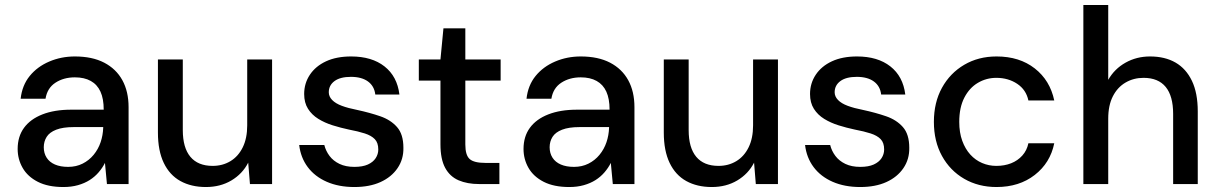

<svg xmlns="http://www.w3.org/2000/svg" viewBox="-20 -740 4895 772"><path d="M235 12Q173 12 132 -9Q91 -30 71 -65Q51 -100 51 -141Q51 -191 76.5 -226Q102 -261 150.5 -280Q199 -299 266 -299H397Q397 -343 384 -371.5Q371 -400 345 -414.5Q319 -429 281 -429Q236 -429 203 -407.5Q170 -386 163 -343H63Q69 -397 99.5 -434.5Q130 -472 178 -492.5Q226 -513 281 -513Q351 -513 399 -488Q447 -463 472 -417.5Q497 -372 497 -309V0H410L402 -85Q392 -65 376.5 -47Q361 -29 340.5 -16Q320 -3 293.5 4.5Q267 12 235 12ZM254 -69Q286 -69 312 -82Q338 -95 356.5 -117.5Q375 -140 384.5 -168Q394 -196 395 -227V-229H276Q233 -229 206 -218.5Q179 -208 167.5 -189.5Q156 -171 156 -148Q156 -124 167.5 -106Q179 -88 201 -78.5Q223 -69 254 -69Z M808 12Q749 12 705.5 -12Q662 -36 638.5 -85Q615 -134 615 -207V-501H715V-217Q715 -146 745.5 -109.5Q776 -73 835 -73Q875 -73 906.5 -92Q938 -111 956 -147.5Q974 -184 974 -236V-501H1074V0H985L978 -86Q955 -41 910.5 -14.5Q866 12 808 12Z M1405 12Q1342 12 1294 -9Q1246 -30 1217.5 -68Q1189 -106 1183 -157H1284Q1290 -133 1305 -113Q1320 -93 1345 -81Q1370 -69 1405 -69Q1438 -69 1459 -78.5Q1480 -88 1490.5 -104Q1501 -120 1501 -139Q1501 -166 1487 -180.5Q1473 -195 1446.5 -203.5Q1420 -212 1383 -219Q1350 -226 1318 -236Q1286 -246 1260 -262Q1234 -278 1218.5 -302.5Q1203 -327 1203 -362Q1203 -405 1226 -439.5Q1249 -474 1291 -493.5Q1333 -513 1392 -513Q1475 -513 1526 -473Q1577 -433 1586 -360H1489Q1485 -394 1459.5 -412.5Q1434 -431 1391 -431Q1348 -431 1325 -414Q1302 -397 1302 -369Q1302 -352 1315.5 -338Q1329 -324 1354.5 -314.5Q1380 -305 1416 -298Q1467 -287 1509 -272.5Q1551 -258 1576.5 -229Q1602 -200 1602 -146Q1603 -100 1578.5 -64Q1554 -28 1510 -8Q1466 12 1405 12Z M1906 0Q1859 0 1824 -15Q1789 -30 1770 -65Q1751 -100 1751 -160V-416H1664V-501H1751L1763 -626H1851V-501H1993V-416H1851V-159Q1851 -116 1868.5 -100.5Q1886 -85 1931 -85H1988V0Z M2269 12Q2207 12 2166 -9Q2125 -30 2105 -65Q2085 -100 2085 -141Q2085 -191 2110.5 -226Q2136 -261 2184.5 -280Q2233 -299 2300 -299H2431Q2431 -343 2418 -371.5Q2405 -400 2379 -414.5Q2353 -429 2315 -429Q2270 -429 2237 -407.5Q2204 -386 2197 -343H2097Q2103 -397 2133.5 -434.5Q2164 -472 2212 -492.5Q2260 -513 2315 -513Q2385 -513 2433 -488Q2481 -463 2506 -417.5Q2531 -372 2531 -309V0H2444L2436 -85Q2426 -65 2410.5 -47Q2395 -29 2374.5 -16Q2354 -3 2327.5 4.5Q2301 12 2269 12ZM2288 -69Q2320 -69 2346 -82Q2372 -95 2390.5 -117.5Q2409 -140 2418.5 -168Q2428 -196 2429 -227V-229H2310Q2267 -229 2240 -218.5Q2213 -208 2201.5 -189.5Q2190 -171 2190 -148Q2190 -124 2201.5 -106Q2213 -88 2235 -78.5Q2257 -69 2288 -69Z M2842 12Q2783 12 2739.5 -12Q2696 -36 2672.5 -85Q2649 -134 2649 -207V-501H2749V-217Q2749 -146 2779.5 -109.5Q2810 -73 2869 -73Q2909 -73 2940.5 -92Q2972 -111 2990 -147.5Q3008 -184 3008 -236V-501H3108V0H3019L3012 -86Q2989 -41 2944.5 -14.5Q2900 12 2842 12Z M3439 12Q3376 12 3328 -9Q3280 -30 3251.5 -68Q3223 -106 3217 -157H3318Q3324 -133 3339 -113Q3354 -93 3379 -81Q3404 -69 3439 -69Q3472 -69 3493 -78.5Q3514 -88 3524.5 -104Q3535 -120 3535 -139Q3535 -166 3521 -180.5Q3507 -195 3480.5 -203.5Q3454 -212 3417 -219Q3384 -226 3352 -236Q3320 -246 3294 -262Q3268 -278 3252.5 -302.5Q3237 -327 3237 -362Q3237 -405 3260 -439.5Q3283 -474 3325 -493.5Q3367 -513 3426 -513Q3509 -513 3560 -473Q3611 -433 3620 -360H3523Q3519 -394 3493.5 -412.5Q3468 -431 3425 -431Q3382 -431 3359 -414Q3336 -397 3336 -369Q3336 -352 3349.5 -338Q3363 -324 3388.5 -314.5Q3414 -305 3450 -298Q3501 -287 3543 -272.5Q3585 -258 3610.5 -229Q3636 -200 3636 -146Q3637 -100 3612.5 -64Q3588 -28 3544 -8Q3500 12 3439 12Z M3987 12Q3914 12 3857 -21Q3800 -54 3767.5 -113Q3735 -172 3735 -250Q3735 -328 3767.5 -387Q3800 -446 3857 -479.5Q3914 -513 3987 -513Q4079 -513 4140.5 -465Q4202 -417 4219 -336H4115Q4106 -379 4070 -403Q4034 -427 3986 -427Q3946 -427 3912 -407Q3878 -387 3857.5 -347.5Q3837 -308 3837 -250Q3837 -207 3849 -174Q3861 -141 3881.5 -118.5Q3902 -96 3929 -84.5Q3956 -73 3986 -73Q4019 -73 4045.5 -83.5Q4072 -94 4090.5 -114.5Q4109 -135 4115 -164H4219Q4203 -85 4140.5 -36.5Q4078 12 3987 12Z M4336 0V-720H4436V-419Q4461 -463 4505.5 -488Q4550 -513 4604 -513Q4664 -513 4706.5 -488.5Q4749 -464 4772.5 -415Q4796 -366 4796 -292V0H4697V-282Q4697 -354 4667 -390.5Q4637 -427 4578 -427Q4538 -427 4505.5 -408Q4473 -389 4454.5 -352.5Q4436 -316 4436 -263V0Z"/></svg>

Font: DMSans_18ptMedium
Style: Regular
Weight: 500
Designer: Colophon Foundry, Jonny Pinhorn
Foundry: Colophon Foundry
Version: Version 4.004;gftools[0.9.30]